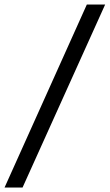

<svg xmlns="http://www.w3.org/2000/svg" viewBox="-29 -727 485 849"><path d="M-8.8 102.1H70.8L436 -707H355Z"/></svg>

Font: FAU Chimera
Style: Regular
Weight: 400
Version: Version 1.002;hotconv 1.0.117;makeotfexe 2.5.65602